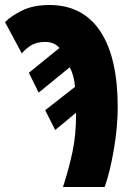

<svg xmlns="http://www.w3.org/2000/svg" viewBox="-41 -745 527 765"><path d="M376 0Q397 -58 412.5 -148.5Q428 -239 428 -318Q428 -516 358.5 -620.5Q289 -725 156 -725Q92 -725 48 -703.5Q4 -682 -21 -657L46 -532Q57 -547 80 -562.5Q103 -578 139 -578Q175 -578 196 -554L74 -455L113 -376L237 -477Q254 -445 258 -399L139 -306L179 -227L262 -296V-285Q262 -208 248 -141Q234 -74 210 0Z"/></svg>

Font: Noto Sans Display Condensed Black
Style: Regular
Weight: 900
Width: 3
Designer: Monotype Design team
Foundry: Monotype Imaging Inc.
Version: 1.000